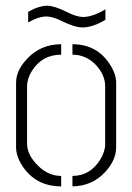

<svg xmlns="http://www.w3.org/2000/svg" viewBox="-20 -661 470 682"><path d="M80.1 -581.1V-619.1Q118.2 -640.6 148.4 -640.6Q172.9 -640.6 217.8 -618.2Q252 -600.6 276.4 -600.6Q310.5 -601.6 354.5 -627.9V-590.8Q309.6 -563.5 272.5 -563.5Q246.1 -563.5 200.2 -585.9Q167 -602.5 144.5 -602.5Q114.3 -601.6 80.1 -581.1ZM37.1 -137.7V-367.2Q37.1 -412.1 78.1 -454.1Q126 -503.9 197.3 -503.9V-466.8Q128.9 -466.8 92.8 -408.2Q76.2 -380.9 76.2 -354.5V-150.4Q76.2 -111.3 114.3 -73.2Q151.4 -36.1 197.3 -36.1V1Q107.4 1 59.6 -71.3Q37.1 -106.4 37.1 -137.7ZM237.3 1V-36.1Q299.8 -36.1 335.9 -93.8Q353.5 -122.1 353.5 -148.4V-354.5Q353.5 -397.5 316.4 -434.6Q282.2 -466.8 237.3 -466.8V-503.9Q324.2 -503.9 370.1 -432.6Q392.6 -398.4 392.6 -367.2V-137.7Q392.6 -91.8 352.5 -48.8Q306.6 0 237.3 1Z"/></svg>

Font: Post No Bills Jaffna Light
Style: Regular
Weight: 300
Designer: Kosala Senevirathne, Siva Puranthara, Lasantha Premarathna, Tharique Azeez
Foundry: Mooniak
Version: Version 1.220 ; ttfautohint (v1.6)